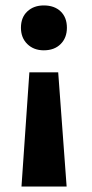

<svg xmlns="http://www.w3.org/2000/svg" viewBox="-20 -491 338 706"><path d="M194 -225 225 195H59L88 -225ZM141 -471Q180 -471 203 -449Q226 -427 226 -389Q226 -352 203 -329Q180 -306 141 -306Q104 -306 80.5 -329Q57 -352 57 -389Q57 -427 80.5 -449Q104 -471 141 -471Z"/></svg>

Font: Ysabeau ExtraBold
Style: Regular
Weight: 800
Designer: Christian Thalmann (Catharsis Fonts)
Version: Version 2.002